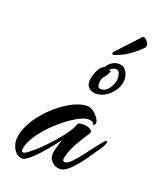

<svg xmlns="http://www.w3.org/2000/svg" viewBox="-118 -661 602 742"><g transform="rotate(20 183.5 -290.0)"><path d="M64 11Q48 11 37.5 0.5Q27 -10 22 -24Q17 -38 17 -48Q17 -82 38 -120Q59 -158 92.5 -191Q126 -224 163 -245Q200 -266 232 -266Q255 -266 278 -235Q280 -232 282.5 -227Q285 -222 285 -217Q285 -208 278 -205Q277 -204 273.5 -211.5Q270 -219 252 -219Q235 -219 207 -203Q179 -187 148.5 -161Q118 -135 93.5 -105Q69 -75 58 -47Q56 -40 54 -33Q52 -26 52 -21Q52 -12 58 -12Q64 -12 74 -19Q95 -34 118 -56.5Q141 -79 162.5 -103.5Q184 -128 199 -150Q214 -172 218 -186Q220 -194 241 -194Q258 -194 270 -186.5Q282 -179 276 -170Q258 -143 241 -113.5Q224 -84 216 -54Q215 -50 214.5 -47Q214 -44 214 -42Q214 -32 222 -32Q231 -32 242 -41Q263 -61 286.5 -92.5Q310 -124 335 -155Q344 -165 347 -165Q350 -165 350 -160Q350 -156 348 -152Q344 -142 337 -131.5Q330 -121 324 -113Q319 -106 307 -88Q295 -70 279 -50Q263 -30 246 -15.5Q229 -1 214 -1Q193 -1 180.5 -14.5Q168 -28 168 -39Q168 -53 169 -58Q171 -68 175.5 -82Q180 -96 184 -109Q176 -98 160 -78Q144 -58 125.5 -37.5Q107 -17 90 -3Q73 11 64 11ZM243 -322Q227 -322 216 -332Q205 -342 205 -358Q205 -369 209.5 -384.5Q214 -400 222 -413Q230 -426 242 -430Q248 -443 261.5 -452Q275 -461 290 -461Q310 -461 320.5 -445Q331 -429 331 -411Q331 -389 318.5 -368.5Q306 -348 286 -335Q266 -322 243 -322ZM256 -345Q278 -345 291.5 -366.5Q305 -388 305 -407Q305 -416 301 -427Q297 -438 286 -438Q279 -438 273 -434.5Q267 -431 261 -426L270 -423Q263 -404 253 -394Q243 -384 243 -362Q243 -355 246 -350Q249 -345 256 -345ZM259 -486H257Q252 -486 252 -492Q252 -497 257 -500Q265 -508 280.5 -525.5Q296 -543 306 -553Q311 -558 321.5 -569.5Q332 -581 339 -589Q343 -591 343 -591Q349 -592 358 -582Q367 -572 367 -564Q367 -558 362 -553Q352 -543 346 -537.5Q340 -532 324 -520Q313 -511 297.5 -502.5Q282 -494 259 -486Z"/></g></svg>

Font: The Nautigal
Style: Bold
Weight: 700
Designer: Robert E. Leuschke
Foundry: Robert E. Leuschke
Version: Version 1.100; ttfautohint (v1.8.3)